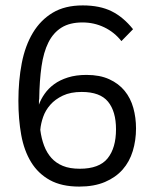

<svg xmlns="http://www.w3.org/2000/svg" viewBox="-20 -680 571 710"><path d="M483 -205Q483 -161 471 -121.5Q459 -82 433.5 -53Q408 -24 368 -7Q328 10 273 10Q208 10 164.5 -14Q121 -38 95 -80.5Q69 -123 58.5 -181Q48 -239 48 -307Q48 -382 60.5 -446.5Q73 -511 101.5 -558.5Q130 -606 175 -633Q220 -660 286 -660Q349 -660 392.5 -638.5Q436 -617 472 -572L429 -528Q403 -561 365.5 -579Q328 -597 285 -597Q238 -597 207.5 -578Q177 -559 159 -523Q141 -487 133.5 -434.5Q126 -382 125 -314Q124 -312 124 -303.5Q124 -295 124 -293Q131 -313 145 -333Q159 -353 180 -368.5Q201 -384 231 -393.5Q261 -403 300 -403Q349 -403 384 -387Q419 -371 441 -344Q463 -317 473 -281Q483 -245 483 -205ZM409 -202Q409 -268 379.5 -304Q350 -340 282 -340Q241 -340 212.5 -326.5Q184 -313 166 -292.5Q148 -272 139.5 -247.5Q131 -223 129 -200Q133 -168 143 -141.5Q153 -115 170 -96Q187 -77 212.5 -66.5Q238 -56 275 -56Q347 -56 378 -94.5Q409 -133 409 -202Z"/></svg>

Font: Zilla Slab Regular
Style: Regular
Weight: 400
Designer: Typotheque.com
Foundry: Typotheque type foundry
Version: Version 1.0; 2017